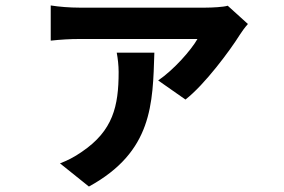

<svg xmlns="http://www.w3.org/2000/svg" viewBox="-20 -587 1040 704"><path d="M408 -394C412 -373 415 -347 415 -323C415 -197 394 -108 281 -31C251 -10 226 2 200 12L306 97C540 -31 540 -207 546 -394ZM815 -566C799 -561 756 -559 734 -559H270C237 -559 197 -562 166 -567V-438C203 -442 237 -444 270 -444H704C680 -402 617 -331 560 -292L660 -222C731 -277 824 -403 859 -459C865 -469 879 -488 889 -499Z"/></svg>

Font: Noto Sans CJK JP Bold
Style: Regular
Weight: 700
Designer: Ryoko NISHIZUKA (kana & ideographs); Paul D. Hunt (Latin, Greek & Cyrillic); Wenlong ZHANG (bopomofo); Sandoll Communica
Foundry: Adobe Systems Incorporated
Version: Version 1.004;PS 1.004;hotconv 1.0.82;makeotf.lib2.5.63406